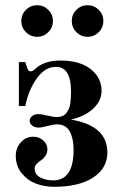

<svg xmlns="http://www.w3.org/2000/svg" viewBox="-20 -698 474 730"><path d="M51.8 -461.9H76.2L84 -438Q87.9 -426.8 96.2 -426.8Q105 -426.8 115.2 -437Q147.9 -467.8 210 -467.8Q283.2 -467.8 324.7 -435.3Q366.2 -402.8 366.2 -352.1Q366.2 -315.4 335 -285.6Q303.7 -255.9 250 -243.2Q388.2 -220.2 388.2 -118.2Q388.2 -58.6 334.5 -23.2Q280.8 12.2 186 12.2Q148.9 12.2 116.9 0.2Q85 -11.7 62.5 -39.3Q40 -66.9 40 -106Q40 -135.7 59.3 -157Q78.6 -178.2 106 -178.2Q129.4 -178.2 144.8 -163.8Q160.2 -149.4 160.2 -130.9Q160.2 -116.2 152.6 -105.2Q145 -94.2 136 -88.6Q127 -83 119.4 -75.2Q111.8 -67.4 111.8 -58.1Q111.8 -34.7 132.8 -23.4Q153.8 -12.2 182.1 -12.2Q259.8 -12.2 259.8 -128.9Q259.8 -170.4 245.4 -197.8Q231 -225.1 196.8 -225.1Q183.1 -225.1 160.6 -219Q138.2 -212.9 126 -212.9Q112.3 -212.9 102.5 -220.5Q92.8 -228 92.8 -238.8Q92.8 -249.5 102.5 -256.8Q112.3 -264.2 126 -264.2Q137.7 -264.2 160.6 -258.5Q183.6 -252.9 195.8 -252.9Q208.5 -252.9 217.8 -257.1Q227.1 -261.2 232.9 -269.3Q238.8 -277.3 242.4 -285.9Q246.1 -294.4 247.6 -306.9Q249 -319.3 249.5 -328.4Q250 -337.4 250 -350.1Q250 -443.8 192.9 -443.8Q150.9 -443.8 119.4 -399.2Q87.9 -354.5 76.2 -294.9H51.8ZM270.5 -660.6Q288.1 -678.2 313 -678.2Q337.9 -678.2 355.5 -660.6Q373 -643.1 373 -618.2Q373 -593.3 355.5 -575.7Q337.9 -558.1 313 -558.1Q288.1 -558.1 270.5 -575.7Q252.9 -593.3 252.9 -618.2Q252.9 -643.1 270.5 -660.6ZM78.6 -660.6Q96.2 -678.2 121.1 -678.2Q146 -678.2 163.6 -660.6Q181.2 -643.1 181.2 -618.2Q181.2 -593.3 163.6 -575.7Q146 -558.1 121.1 -558.1Q96.2 -558.1 78.6 -575.7Q61 -593.3 61 -618.2Q61 -643.1 78.6 -660.6Z"/></svg>

Font: Flanker Steampunk
Style: Bold
Weight: 700
Designer: Alexey Kryukov, Leonardo Di Lena
Foundry: Alexey Kryukov, Leonardo Di Lena
Version: 1.210